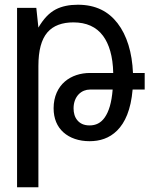

<svg xmlns="http://www.w3.org/2000/svg" viewBox="-20 -580 642 808"><path d="M51.8 208H141.6V-302.2C141.6 -368.2 154.3 -414.1 179.2 -443.4C204.1 -472.7 242.7 -485.8 288.6 -485.8C343.3 -485.8 385.3 -467.3 413.6 -429.2C439 -395 455.1 -343.3 456.5 -272.9H358.4C319.3 -272.9 281.2 -261.2 252.9 -236.8C224.6 -212.4 205.6 -174.3 205.6 -124.5C205.6 -81.1 220.2 -46.9 247.1 -22.9C273.9 1 312 14.2 356.9 14.2C399.4 14.2 439.9 2.4 473.1 -30.8C506.3 -64 530.8 -117.7 538.1 -203.1H588.9V-272.9H539.6C536.1 -358.9 514.2 -431.2 474.6 -482.4C436.5 -531.7 383.3 -560.1 307.6 -560.1C271.5 -560.1 240.2 -553.7 214.8 -540.5C187 -525.9 163.6 -501.5 141.6 -463.9L132.8 -546.9H51.8ZM356.9 -52.2C331.5 -52.2 315.9 -61.5 305.7 -73.7C294.4 -86.9 289.6 -104.5 289.6 -124C289.6 -149.9 298.3 -169.9 311.5 -183.6C324.7 -196.8 341.3 -203.1 358.4 -203.1H454.1C449.7 -147.5 438 -110.4 420.9 -85.9C404.3 -62 382.8 -52.2 356.9 -52.2Z"/></svg>

Font: Hack
Style: Regular
Weight: 400
Monospace: yes
Designer: Christopher Simpkins
Foundry: Christopher Simpkins
Version: Version 2.010